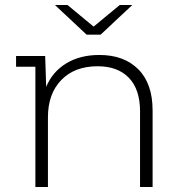

<svg xmlns="http://www.w3.org/2000/svg" viewBox="-20 -745 728 765"><path d="M381 -607H325L199 -725H249L353 -639L457 -725H507ZM376 -526Q474 -526 531 -469Q588 -412 588 -305V0H538V-301Q538 -389 493.5 -435Q449 -481 369 -481Q277 -481 224 -426Q171 -371 171 -278V0H121V-479H44V-522H160L164 -399Q189 -459 244 -492.5Q299 -526 376 -526Z"/></svg>

Font: mBank Light
Style: Regular
Weight: 300
Designer: Julieta Ulanovsky
Foundry: Julieta Ulanovsky
Version: Version 7.200;PS 007.200;hotconv 1.0.88;makeotf.lib2.5.64775